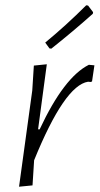

<svg xmlns="http://www.w3.org/2000/svg" viewBox="-20 -702 377 726"><path d="M306 -682 313 -681 332 -656 331 -650Q256 -583 174 -518L167 -519L151 -541Q230 -606 306 -682ZM157 -459 124 -213H130Q222 -410 316 -457L337 -455L328 -394L323 -392L313 -393Q224 -379 109 -96L103 -1L52 4L102 -360L108 -454Z"/></svg>

Font: Alegreya Sans SC Light
Style: Italic
Weight: 300
Italic angle: -7°
Designer: Juan Pablo del Peral
Foundry: Huerta Tipografica
Version: Version 2.007